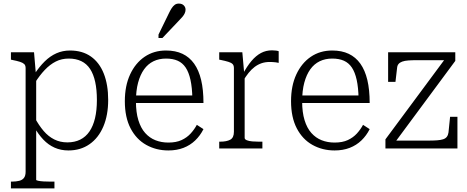

<svg xmlns="http://www.w3.org/2000/svg" viewBox="-20 -829 2607 1072"><path d="M284 223H41V185H46Q70 185 87.5 180.5Q105 176 114 164Q123 152 123 130V-449Q123 -464 115 -471.5Q107 -479 91 -484Q75 -489 50 -494L41 -496V-537H170L181 -408L182 -401V175Q182 178 194 180.5Q206 183 224 184Q242 185 261 185H284ZM362 11Q320 11 285 -4.5Q250 -20 222 -49.5Q194 -79 170 -121L174 -172Q197 -129 223.5 -98Q250 -67 283 -50.5Q316 -34 356 -34Q397 -34 428 -49.5Q459 -65 479.5 -95Q500 -125 510.5 -169Q521 -213 521 -271Q521 -328 511.5 -371.5Q502 -415 483 -444Q464 -473 434 -487.5Q404 -502 364 -502Q324 -502 291.5 -485.5Q259 -469 230 -438.5Q201 -408 174 -365L171 -413Q199 -456 229.5 -486Q260 -516 295 -531.5Q330 -547 371 -547Q440 -547 487.5 -513.5Q535 -480 559.5 -418Q584 -356 584 -271Q584 -186 557 -122.5Q530 -59 480 -24Q430 11 362 11Z M739 -263Q739 -202 752.5 -158Q766 -114 790.5 -86.5Q815 -59 848 -46Q881 -33 920 -33Q964 -33 994 -47Q1024 -61 1044.5 -83.5Q1065 -106 1079 -132L1116 -108Q1098 -72 1070 -45Q1042 -18 1004.5 -3.5Q967 11 920 11Q852 11 796.5 -20Q741 -51 709 -112.5Q677 -174 677 -264Q677 -350 706.5 -413.5Q736 -477 787.5 -512Q839 -547 907 -547Q960 -547 999 -528.5Q1038 -510 1064 -473.5Q1090 -437 1103 -382.5Q1116 -328 1116 -254H721V-296H1073L1054 -279Q1053 -340 1043.5 -383Q1034 -426 1016.5 -452Q999 -478 972 -490Q945 -502 907 -502Q868 -502 837 -487Q806 -472 784.5 -442Q763 -412 751 -367.5Q739 -323 739 -263ZM922 -753Q930 -770 938 -782.5Q946 -795 955.5 -802Q965 -809 978 -809Q996 -809 1006 -799Q1016 -789 1016 -775Q1016 -765 1011.5 -755Q1007 -745 999 -735.5Q991 -726 981 -716L887 -617H865V-636Z M1536 -543V-478Q1528 -480 1519.5 -481Q1511 -482 1502.5 -482.5Q1494 -483 1486 -483Q1461 -483 1440.5 -476Q1420 -469 1402 -455.5Q1384 -442 1368 -422Q1352 -402 1336 -375L1335 -414Q1359 -459 1384 -488.5Q1409 -518 1437 -533Q1465 -548 1499 -548Q1511 -548 1521.5 -546.5Q1532 -545 1536 -543ZM1204 0V-38H1209Q1245 -38 1265.5 -49Q1286 -60 1286 -93V-449Q1286 -464 1278.5 -471.5Q1271 -479 1254.5 -484Q1238 -489 1214 -494L1204 -496V-537H1333L1344 -414H1346V-59Q1346 -51 1358 -46Q1370 -41 1388.5 -39.5Q1407 -38 1424 -38H1445V0Z M1667 -263Q1667 -202 1680.5 -158Q1694 -114 1718.5 -86.5Q1743 -59 1776 -46Q1809 -33 1848 -33Q1892 -33 1922 -47Q1952 -61 1972.5 -83.5Q1993 -106 2007 -132L2044 -108Q2026 -72 1998 -45Q1970 -18 1932.5 -3.5Q1895 11 1848 11Q1780 11 1724.5 -20Q1669 -51 1637 -112.5Q1605 -174 1605 -264Q1605 -350 1634.5 -413.5Q1664 -477 1715.5 -512Q1767 -547 1835 -547Q1888 -547 1927 -528.5Q1966 -510 1992 -473.5Q2018 -437 2031 -382.5Q2044 -328 2044 -254H1649V-296H2001L1982 -279Q1981 -340 1971.5 -383Q1962 -426 1944.5 -452Q1927 -478 1900 -490Q1873 -502 1835 -502Q1796 -502 1765 -487Q1734 -472 1712.5 -442Q1691 -412 1679 -367.5Q1667 -323 1667 -263Z M2183 -31 2169 -44H2370Q2399 -44 2420 -45.5Q2441 -47 2454.5 -51.5Q2468 -56 2475 -65.5Q2482 -75 2484 -89L2493 -177H2534V0H2132V-51L2467 -503L2483 -493H2310Q2281 -493 2260 -491.5Q2239 -490 2225.5 -485Q2212 -480 2205 -471.5Q2198 -463 2197 -449L2188 -372H2147V-537H2522V-489Z"/></svg>

Font: Roboto Serif SemiCondensed ExtraLight
Style: Regular
Weight: 250
Width: 4
Designer: Greg Gazdowicz
Foundry: Commercial Type
Version: Version 1.007